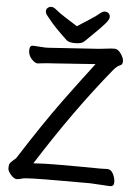

<svg xmlns="http://www.w3.org/2000/svg" viewBox="-61 -952 721 1015"><g transform="rotate(5 300.0 -444.5)"><path d="M313 -816Q345 -837 377.5 -857.5Q410 -878 426 -892Q442 -906 454 -906Q466 -906 474 -899Q482 -892 482 -879Q482 -866 462 -843Q442 -820 407.5 -786.5Q373 -753 359.5 -739.5Q346 -726 312 -726Q278 -726 265 -738Q195 -804 170 -837Q167 -841 162 -846.5Q157 -852 150 -861.5Q143 -871 143 -881.5Q143 -892 151 -899Q159 -906 171 -906Q183 -906 199 -892Q215 -878 247.5 -857.5Q280 -837 313 -816ZM93 -693 156 -689Q174 -689 197 -691L439 -707Q462 -709 484 -712Q506 -715 523 -715Q540 -715 556 -692.5Q572 -670 572 -652Q572 -634 558 -629.5Q544 -625 525 -603Q337 -374 147 -74Q209 -78 264 -78H374L502 -77L539 -78H540Q559 -78 570.5 -55.5Q582 -33 582 -11Q582 11 561 11H560L457 5H292Q114 5 97 11Q80 17 66 17Q52 17 35 -2.5Q18 -22 18 -36Q18 -50 20.5 -58Q23 -66 36.5 -77.5Q50 -89 54 -93Q182 -293 272 -415.5Q362 -538 429 -625L200 -609Q176 -608 151 -605Q126 -602 124 -602H123Q109 -602 91 -621.5Q73 -641 73 -667Q73 -693 91 -693Z"/></g></svg>

Font: LXGW ZhenKai
Style: Regular
Weight: 400
Designer: LXGW / Fontworks Inc.
Foundry: LXGW / Fontworks Inc.
Version: Version 0.800;June 8, 2025